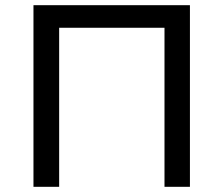

<svg xmlns="http://www.w3.org/2000/svg" viewBox="-20 -720 861 740"><path d="M109 0V-700H712V0H614V-613H208V0Z"/></svg>

Font: Montserrat Z Med
Style: Regular
Weight: 500
Designer: Julieta Ulanovsky
Foundry: Julieta Ulanovsky
Version: Version 8.000